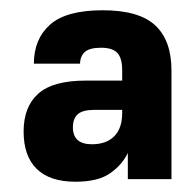

<svg xmlns="http://www.w3.org/2000/svg" viewBox="-20 -729 380 374"><path d="M127 -375Q77 -375 51.5 -400Q26 -425 26 -473Q26 -521 54.5 -546.5Q83 -572 147 -572H218V-592Q218 -616 208.5 -626Q199 -636 177 -636Q154 -636 145 -627.5Q136 -619 136 -605H46Q46 -653 77.5 -681Q109 -709 180 -709Q251 -709 282.5 -679.5Q314 -650 314 -592V-380H229V-431Q218 -408 194.5 -391.5Q171 -375 127 -375ZM159 -448Q187 -448 202.5 -463.5Q218 -479 218 -509V-515H164Q141 -515 131.5 -506.5Q122 -498 122 -481Q122 -448 159 -448Z"/></svg>

Font: Golos UI
Style: Bold
Weight: 700
Designer: A.Korolkova, Vitaly Kuzmin
Foundry: ParaType Ltd
Version: Version 2.000